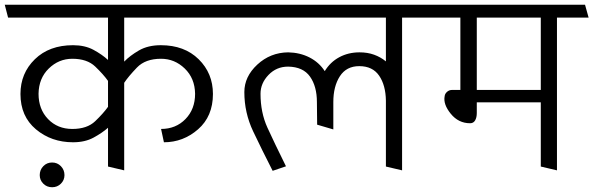

<svg xmlns="http://www.w3.org/2000/svg" viewBox="-31 -700 2494 807"><path d="M273 -453Q216 -453 174 -412Q132 -371 131 -306Q131 -241 171 -199.5Q211 -158 273 -158Q335 -158 369 -190.5Q403 -223 423 -251V-360Q403 -388 369 -420.5Q335 -453 273 -453ZM646 -158Q708 -158 748.5 -199.5Q789 -241 789 -306Q788 -371 745.5 -412Q703 -453 646 -453Q580 -453 544.5 -416Q509 -379 491 -352V16L423 0V-163Q398 -141 362 -121.5Q326 -102 276 -102Q185 -102 120 -156.5Q55 -211 55 -305Q55 -392 115.5 -451Q176 -510 276 -510Q326 -510 362 -490.5Q398 -471 423 -448V-626H3L-11 -680H907L921 -626H491V-441Q515 -466 553 -488Q591 -510 645 -510Q744 -510 804 -451Q864 -392 864 -305Q864 -211 801.5 -156.5Q739 -102 658 -102ZM188 87Q166 87 151 72Q136 57 136 36Q136 14 151 -1.5Q166 -17 188 -17Q210 -17 225 -1.5Q240 14 240 36Q240 57 225 72Q210 87 188 87Z M1591 0V-277Q1590 -342 1562.5 -382Q1535 -422 1479 -422Q1425 -422 1397.5 -379.5Q1370 -337 1370 -271V-156L1302 -176L1301 -271Q1301 -337 1272 -378Q1243 -419 1180 -420Q1131 -420 1097.5 -385Q1064 -350 1064 -306Q1064 -227 1093 -163.5Q1122 -100 1171 -1L1115 18Q1070 -70 1033 -148Q996 -226 996 -313Q996 -378 1050.5 -428.5Q1105 -479 1180 -480Q1230 -479 1270 -458.5Q1310 -438 1334 -401Q1357 -439 1395 -459.5Q1433 -480 1480 -480Q1514 -480 1541.5 -470Q1569 -460 1591 -442V-626H912L898 -680H1777L1792 -626H1659V16Z M2242 -270H1973V-225Q1973 -206 1966 -194Q1959 -182 1945 -182Q1896 -182 1863.5 -222Q1831 -262 1838 -296Q1839 -306 1848 -314Q1857 -322 1869 -322H1904V-626H1784L1770 -680H2428L2443 -626H2310V16L2242 0ZM2242 -626H1973V-322H2242Z"/></svg>

Font: Palanquin Light
Style: Regular
Weight: 300
Designer: Pria Ravichandran
Version: Version 1.0.4